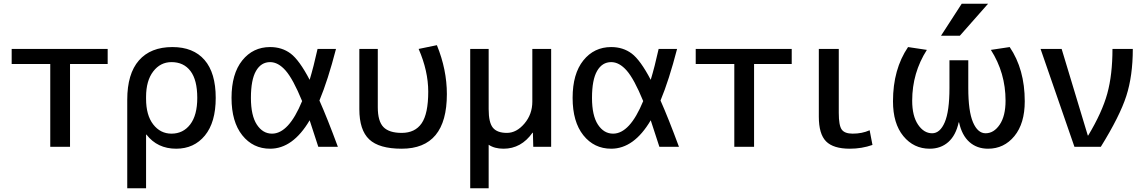

<svg xmlns="http://www.w3.org/2000/svg" viewBox="-20 -780 6085 1020"><path d="M352 -440V0H247V-440H42V-520H552V-440Z M656 -250Q656 -388 718 -459Q780 -530 896 -530Q1007 -530 1066.5 -461.5Q1126 -393 1126 -260Q1126 -130 1068.5 -60Q1011 10 916 10Q816 10 758 -65H756V220H656ZM1028 -260Q1028 -355 992 -402.5Q956 -450 891 -450Q832 -450 794 -400.5Q756 -351 756 -265V-255Q756 -168 794 -119Q832 -70 891 -70Q953 -70 990.5 -119Q1028 -168 1028 -260Z M1677 -246Q1718 -154 1775 0H1671Q1631 -124 1625 -141Q1536 10 1415 10Q1324 10 1267 -61.5Q1210 -133 1210 -260Q1210 -388 1267 -459Q1324 -530 1415 -530Q1478 -530 1524 -495.5Q1570 -461 1625 -356Q1646 -425 1667 -520H1765Q1722 -354 1677 -246ZM1585 -243Q1537 -360 1497.5 -405Q1458 -450 1415 -450Q1367 -450 1340 -403Q1313 -356 1313 -260Q1313 -166 1344.5 -118Q1376 -70 1425 -70Q1514 -70 1585 -243Z M2301 -540Q2354 -410 2354 -280Q2354 10 2114 10Q1994 10 1941.5 -39.5Q1889 -89 1889 -200V-520H1987V-210Q1987 -136 2017 -105Q2047 -74 2114 -74Q2185 -74 2220 -125Q2255 -176 2255 -293Q2255 -403 2204 -520Z M2808 -520H2908V0H2813L2811 -75H2809Q2749 10 2655 10Q2607 10 2576 -11V220H2478V-520H2576V-200Q2576 -129 2598.5 -101.5Q2621 -74 2673 -74Q2724 -74 2766 -123.5Q2808 -173 2808 -240Z M3489 -246Q3530 -154 3587 0H3483Q3443 -124 3437 -141Q3348 10 3227 10Q3136 10 3079 -61.5Q3022 -133 3022 -260Q3022 -388 3079 -459Q3136 -530 3227 -530Q3290 -530 3336 -495.5Q3382 -461 3437 -356Q3458 -425 3479 -520H3577Q3534 -354 3489 -246ZM3397 -243Q3349 -360 3309.5 -405Q3270 -450 3227 -450Q3179 -450 3152 -403Q3125 -356 3125 -260Q3125 -166 3156.5 -118Q3188 -70 3237 -70Q3326 -70 3397 -243Z M3986 -440V0H3881V-440H3676V-520H4186V-440Z M4436 -520V-180Q4436 -114 4451.5 -92Q4467 -70 4510 -70Q4560 -70 4600 -88L4615 -10Q4558 10 4495 10Q4407 10 4368.5 -29Q4330 -68 4330 -160V-520Z M5075 -130H5073Q5058 -61 5018 -25.5Q4978 10 4919 10Q4834 10 4779 -57Q4724 -124 4724 -242Q4724 -412 4804 -530L4904 -515Q4826 -393 4826 -245Q4826 -164 4857 -118Q4888 -72 4932 -72Q4974 -72 4999 -130.5Q5024 -189 5024 -312V-460H5124V-312Q5124 -189 5149 -130.5Q5174 -72 5216 -72Q5260 -72 5291 -118Q5322 -164 5322 -245Q5322 -393 5244 -515L5344 -530Q5424 -412 5424 -242Q5424 -124 5369 -57Q5314 10 5229 10Q5170 10 5130 -25.5Q5090 -61 5075 -130ZM5089 -760H5229L5079 -590H4979Z M5761 -60Q5835 -183 5862.5 -283Q5890 -383 5890 -520H5998Q5998 -377 5963.5 -270Q5929 -163 5828 0H5688L5508 -520H5620L5759 -60Z"/></svg>

Font: M PLUS 1p Medium
Style: Regular
Weight: 500
Version: Version 1.062